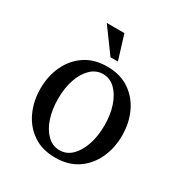

<svg xmlns="http://www.w3.org/2000/svg" viewBox="-158 -770 846 896"><g transform="rotate(30 265.0 -322.5)"><path d="M265 10Q195 10 146 -23Q97 -56 71 -112Q45 -168 45 -235Q45 -303 71 -358.5Q97 -414 146 -447Q195 -480 265 -480Q335 -480 384 -447Q433 -414 459 -358.5Q485 -303 485 -235Q485 -168 459 -112Q433 -56 384 -23Q335 10 265 10ZM265 -30Q303 -30 331 -57.5Q359 -85 374.5 -131.5Q390 -178 390 -235Q390 -293 374.5 -339Q359 -385 331 -412.5Q303 -440 265 -440Q228 -440 199.5 -412.5Q171 -385 155.5 -339Q140 -293 140 -235Q140 -178 155.5 -131.5Q171 -85 199.5 -57.5Q228 -30 265 -30ZM255 -525 160 -655H255L295 -525Z"/></g></svg>

Font: El Messiri
Style: Regular
Weight: 400
Designer: Mohamed Gaber
Foundry: Kief Type Foundry
Version: Version 2.020